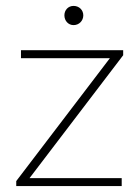

<svg xmlns="http://www.w3.org/2000/svg" viewBox="-20 -630 473 650"><path d="M35 -17V0H392V-27H80L397 -443V-460H51V-433H352ZM198 -578C198 -560 211 -545 229 -545C248 -545 262 -560 262 -578C262 -596 248 -610 229 -610C211 -610 198 -596 198 -578Z"/></svg>

Font: MV Cash Thin
Style: Regular
Weight: 100
Designer: Rodrigo Fuenzalida
Foundry: fragTYPE
Version: Version 1.100;Glyphs 3.1.2 (3151)